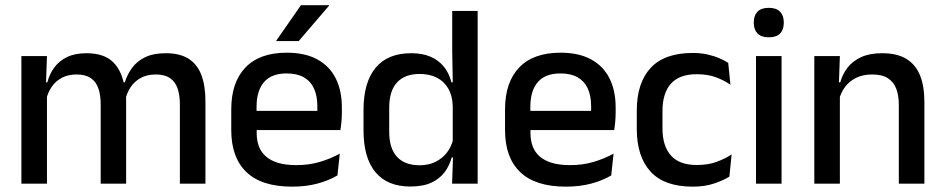

<svg xmlns="http://www.w3.org/2000/svg" viewBox="-20 -704 3620 736"><path d="M669.5 0V-304.5Q669.5 -339 660.8 -364.8Q652 -390.5 631.8 -404.5Q611.5 -418.5 577 -418.5Q544 -418.5 520 -405.5Q496 -392.5 481.2 -370.5Q466.5 -348.5 460 -320.5L447 -388.5H458.5Q467.5 -418 486 -443.5Q504.5 -469 536 -484.5Q567.5 -500 615.5 -500Q669.5 -500 703 -478.8Q736.5 -457.5 752 -416.2Q767.5 -375 767.5 -315.5V0ZM62 0V-489H160L156 -374.5L160 -368.5V0ZM366 0V-304.5Q366 -339 357.2 -364.8Q348.5 -390.5 328.2 -404.5Q308 -418.5 273.5 -418.5Q240.5 -418.5 216.5 -405.5Q192.5 -392.5 177.8 -370.5Q163 -348.5 156.5 -320.5L140.5 -388.5H161.5Q169.5 -419.5 187.8 -444.8Q206 -470 236.5 -485Q267 -500 311.5 -500Q379.5 -500 414.5 -465Q449.5 -430 458.5 -363Q461 -353.5 462.2 -341.5Q463.5 -329.5 463.5 -318V0Z M1100 11.5Q983 11.5 924.8 -44.2Q866.5 -100 866.5 -205V-285Q866.5 -388.5 920.8 -445.2Q975 -502 1079 -502Q1149.5 -502 1196.5 -476.2Q1243.5 -450.5 1267 -403.5Q1290.5 -356.5 1290.5 -292V-273.5Q1290.5 -256.5 1289 -239Q1287.5 -221.5 1285 -205.5H1195Q1196 -231.5 1196.2 -254.5Q1196.5 -277.5 1196.5 -296.5Q1196.5 -337 1183.5 -365Q1170.5 -393 1144.5 -407.8Q1118.5 -422.5 1079 -422.5Q1020.5 -422.5 992 -389.2Q963.5 -356 963.5 -294.5V-248.5L964 -237V-193.5Q964 -166 972.2 -143.5Q980.5 -121 998.8 -104.8Q1017 -88.5 1046 -79.8Q1075 -71 1116.5 -71Q1163.5 -71 1204.8 -83Q1246 -95 1282.5 -115L1273.5 -31.5Q1240.5 -12 1196.8 -0.2Q1153 11.5 1100 11.5ZM918.5 -205.5V-279H1265V-205.5ZM1133.5 -684H1241.5V-682.5L1125 -546.5H1039V-548Z M1552.5 11Q1465 11 1419.2 -44Q1373.5 -99 1373.5 -204.5V-282Q1373.5 -388.5 1419.8 -444.2Q1466 -500 1556.5 -500Q1600 -500 1631.2 -486.2Q1662.5 -472.5 1682.2 -447.5Q1702 -422.5 1710.5 -388.5H1743L1715.5 -298Q1714 -338 1698 -365.2Q1682 -392.5 1654 -406.5Q1626 -420.5 1588.5 -420.5Q1532 -420.5 1502 -388Q1472 -355.5 1472 -291.5V-198Q1472 -135.5 1501.8 -103Q1531.5 -70.5 1588.5 -70.5Q1623 -70.5 1649.2 -83.5Q1675.5 -96.5 1693 -119Q1710.5 -141.5 1717 -169.5L1740 -100.5H1711.5Q1703.5 -70 1684.8 -44.5Q1666 -19 1634 -4Q1602 11 1552.5 11ZM1713 0 1717 -114.5 1715.5 -145.5V-348.5L1716 -367.5L1713.5 -506V-662H1811V0Z M2149.5 11.5Q2032.5 11.5 1974.2 -44.2Q1916 -100 1916 -205V-285Q1916 -388.5 1970.2 -445.2Q2024.5 -502 2128.5 -502Q2199 -502 2246 -476.2Q2293 -450.5 2316.5 -403.5Q2340 -356.5 2340 -292V-273.5Q2340 -256.5 2338.5 -239Q2337 -221.5 2334.5 -205.5H2244.5Q2245.5 -231.5 2245.8 -254.5Q2246 -277.5 2246 -296.5Q2246 -337 2233 -365Q2220 -393 2194 -407.8Q2168 -422.5 2128.5 -422.5Q2070 -422.5 2041.5 -389.2Q2013 -356 2013 -294.5V-248.5L2013.5 -237V-193.5Q2013.5 -166 2021.8 -143.5Q2030 -121 2048.2 -104.8Q2066.5 -88.5 2095.5 -79.8Q2124.5 -71 2166 -71Q2213 -71 2254.2 -83Q2295.5 -95 2332 -115L2323 -31.5Q2290 -12 2246.2 -0.2Q2202.5 11.5 2149.5 11.5ZM1968 -205.5V-279H2314.5V-205.5Z M2635.5 11.5Q2526.5 11.5 2473.8 -46.2Q2421 -104 2421 -209.5V-280Q2421 -386 2474 -443.5Q2527 -501 2635.5 -501Q2665.5 -501 2690.8 -495.5Q2716 -490 2736.5 -481.2Q2757 -472.5 2771.5 -463L2780 -379Q2756 -396 2724.5 -407.8Q2693 -419.5 2651 -419.5Q2584 -419.5 2551.8 -383.2Q2519.5 -347 2519.5 -278V-212Q2519.5 -144.5 2551.8 -108Q2584 -71.5 2651 -71.5Q2693.5 -71.5 2726 -83.2Q2758.5 -95 2784.5 -112L2776 -27Q2753 -12.5 2717.2 -0.5Q2681.5 11.5 2635.5 11.5Z M2878 0V-489H2976V0ZM2927 -561Q2898 -561 2883.8 -575.8Q2869.5 -590.5 2869.5 -616.5V-618.5Q2869.5 -644.5 2883.8 -659.2Q2898 -674 2927 -674Q2956 -674 2970.2 -659.2Q2984.5 -644.5 2984.5 -618.5V-616.5Q2984.5 -590 2970.2 -575.5Q2956 -561 2927 -561Z M3425.5 0V-302Q3425.5 -337.5 3415.8 -363.5Q3406 -389.5 3383.8 -404Q3361.5 -418.5 3323 -418.5Q3287.5 -418.5 3261.5 -405.5Q3235.5 -392.5 3219.2 -370.5Q3203 -348.5 3196 -320.5L3180 -388.5H3201Q3209.5 -419.5 3229 -444.8Q3248.5 -470 3281 -485Q3313.5 -500 3361.5 -500Q3419 -500 3454.5 -478.2Q3490 -456.5 3506.8 -415Q3523.5 -373.5 3523.5 -313V0ZM3101.5 0V-489H3199.5L3195.5 -374.5L3199.5 -368.5V0Z"/></svg>

Font: Anek Bangla Medium Medium
Style: Regular
Weight: 500
Version: Version 1.003